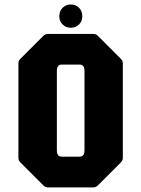

<svg xmlns="http://www.w3.org/2000/svg" viewBox="-20 -814 614 834"><path d="M188.5 0Q177 0 168.5 -8.5L68.5 -108.5Q60 -116.5 60 -128.5V-538.5Q60 -550 68.5 -558.5L168.5 -658.5Q177 -666.5 188.5 -666.5H385Q397 -666.5 405 -658.5L505 -558.5Q513.5 -550 513.5 -538.5V-128.5Q513.5 -116.5 505 -108.5L405 -8.5Q397 0 385 0ZM247.5 -133.5H326Q347 -133.5 347 -161.5V-505Q347 -533.5 326 -533.5H247.5Q227 -533.5 227 -505V-161.5Q227 -133.5 247.5 -133.5ZM287.5 -693.5Q266 -693.5 251.8 -707.8Q237.5 -722 237.5 -743.5Q237.5 -765.5 251.8 -780Q266 -794.5 287.5 -794.5Q309.5 -794.5 323.5 -780Q337.5 -765.5 337.5 -743.5Q337.5 -722 323.5 -707.8Q309.5 -693.5 287.5 -693.5Z"/></svg>

Font: Jaro
Style: Regular
Weight: 400
Designer: Agyei Archer, Celine Hurka, Mirko Velimirović
Version: Version 1.000